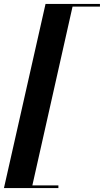

<svg xmlns="http://www.w3.org/2000/svg" viewBox="-30 -800 525 970"><path d="M200 -780H475V-766.5H336.5L133.5 136.5H265V150H-10Z"/></svg>

Font: Bodoni* 16pt
Style: Bold Italic
Weight: 700
Italic angle: -13°
Version: Version 2.3